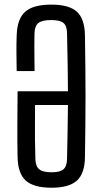

<svg xmlns="http://www.w3.org/2000/svg" viewBox="-20 -826 452 852"><path d="M209 7Q129 7 94 -25Q59 -57 58 -130.5Q56.5 -206 57 -275.2Q57.5 -344.5 58 -421H281.5Q281.5 -480.5 280.2 -542.2Q279 -604 277.5 -678Q277 -711.5 261.5 -724.2Q246 -737 208 -737Q167.5 -737 150.8 -724.2Q134 -711.5 133 -678Q132.5 -651 132.5 -622.5Q132.5 -594 132.8 -565.8Q133 -537.5 133.5 -510.5H54Q53.5 -555 53 -589.5Q52.5 -624 54 -668Q56 -742.5 91.8 -774Q127.5 -805.5 208 -805.5Q286.5 -805.5 321.2 -774Q356 -742.5 357 -668Q358 -594.5 358.8 -528.5Q359.5 -462.5 359.5 -399.2Q359.5 -336 358.8 -269.8Q358 -203.5 357 -130Q356.5 -57 321.8 -25Q287 7 209 7ZM209 -61.5Q246 -61.5 261.5 -74.8Q277 -88 277.5 -120.5Q279 -188.5 280 -246.8Q281 -305 281.5 -360H135.5Q135.5 -317.5 135.2 -280.8Q135 -244 135.2 -206Q135.5 -168 137 -120.5Q138 -88 154 -74.8Q170 -61.5 209 -61.5Z"/></svg>

Font: Big Shoulders Text Thin
Style: Regular
Weight: 400
Version: Version 2.002